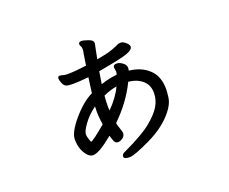

<svg xmlns="http://www.w3.org/2000/svg" viewBox="-110 -754 1220 1024"><g transform="rotate(-20 500.0 -242.5)"><path d="M300.8 -55.2Q311 -55.2 389.2 -121.1Q382.8 -168.9 382.8 -192.9Q382.8 -216.8 383.8 -225.1Q340.8 -193.8 314 -156.5Q287.1 -119.1 287.1 -102.1Q287.1 -83 299.8 -55.2ZM449.2 -178.2Q502.9 -231.9 527.8 -286.1Q493.2 -280.8 451.2 -262.2Q448.2 -231.9 448.2 -208Q448.2 -183.1 449.2 -178.2ZM465.8 92.8Q433.1 92.8 433.1 77.1Q433.1 63 454.1 55.2Q564.9 2.9 612.5 -35.6Q660.2 -74.2 682.1 -109.6Q704.1 -145 704.1 -186Q704.1 -243.2 653.8 -271Q630.9 -284.2 595.2 -288.1Q546.9 -188 459 -103Q461.9 -87.9 469 -67.4Q476.1 -46.9 476.1 -42Q476.1 -17.1 446.8 -5.9Q439.9 -3.9 435.1 -3.9Q419.9 -3.9 413.6 -19.5Q407.2 -35.2 402.8 -51.8Q320.8 16.1 286.1 16.1Q269 16.1 252.9 -2Q222.2 -40 222.2 -96.2Q222.2 -136.2 278.6 -202.6Q335 -269 392.1 -296.9L403.8 -383.8Q349.1 -377.9 314.9 -377.9Q289.1 -377.9 277.1 -382.6Q265.1 -387.2 258.1 -404.5Q251 -421.9 251 -431.2Q251 -443.8 263.2 -443.8Q270 -443.8 279.5 -440.4Q289.1 -437 308.1 -437Q345.2 -437 413.1 -445.8Q417 -476.1 421.4 -499.5Q425.8 -522.9 426.8 -530.8Q426.8 -545.9 422.4 -552.5Q418 -559.1 418 -564Q418 -578.1 434.1 -578.1Q444.8 -578.1 471.4 -569.1Q498 -560.1 498 -543.9Q498 -539.1 493.4 -519Q488.8 -499 481 -457Q543 -467.8 573 -479Q603 -490.2 609.1 -494.1Q615.2 -498 630.1 -498Q645 -498 666 -475.1Q671.9 -465.8 671.9 -460Q671.9 -443.8 637.5 -430.4Q603 -417 469.2 -394L458 -324.2Q506.8 -340.8 549.8 -344.2Q553.2 -352.1 553.2 -363.8L549.8 -383.8Q549.8 -400.9 568.8 -400.9Q592.8 -400.9 613.8 -377.9Q620.1 -369.1 620.1 -359.1Q620.1 -349.1 618.2 -342.8Q686 -335.9 729 -295.9Q772 -255.9 772 -183.1Q772 -165 767.6 -133.1Q763.2 -101.1 733.9 -64Q682.1 2 587.6 47.4Q493.2 92.8 465.8 92.8Z"/></g></svg>

Font: LXGW WenKai Mono GB Screen
Style: Regular
Weight: 400
Monospace: yes
Designer: LXGW / Fontworks Inc.
Foundry: LXGW / Fontworks Inc.
Version: Version 1.510;January 18,2025